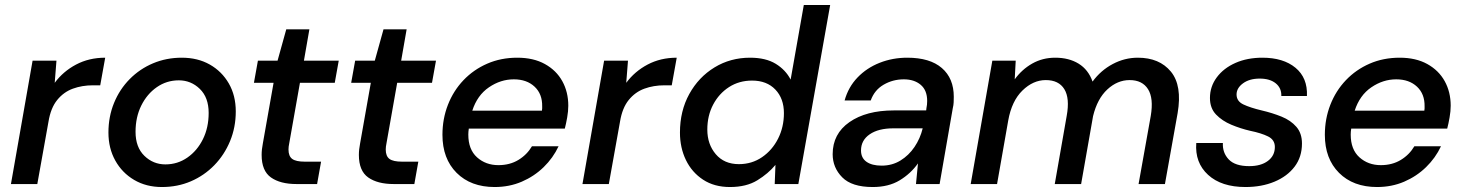

<svg xmlns="http://www.w3.org/2000/svg" viewBox="-20 -740 5886 772"><path d="M24 0 111 -496H207L200 -407Q234 -453 286 -480.5Q338 -508 403 -508L383 -397H354Q310 -397 273 -383.5Q236 -370 210 -338Q184 -306 175 -251L130 0Z M631 12Q568 12 519.5 -16.5Q471 -45 443.5 -94.5Q416 -144 416 -207Q416 -271 438.5 -326Q461 -381 501.5 -422Q542 -463 595.5 -485.5Q649 -508 711 -508Q775 -508 823.5 -480.5Q872 -453 900 -404.5Q928 -356 928 -292Q928 -228 905 -172.5Q882 -117 841.5 -75.5Q801 -34 747.5 -11Q694 12 631 12ZM645 -79Q694 -79 733.5 -106.5Q773 -134 796 -180.5Q819 -227 819 -286Q819 -348 783.5 -382.5Q748 -417 699 -417Q650 -417 610.5 -389.5Q571 -362 548 -315.5Q525 -269 525 -210Q525 -148 560.5 -113.5Q596 -79 645 -79Z M1172 0Q1107 0 1069.5 -26.5Q1032 -53 1032 -117Q1032 -139 1037 -164L1080 -407H1001L1017 -496H1096L1131 -622H1224L1202 -496H1342L1326 -407H1186L1143 -164Q1140 -150 1140 -139Q1140 -112 1155 -101Q1170 -90 1205 -90H1271L1255 0Z M1563 0Q1498 0 1460.5 -26.5Q1423 -53 1423 -117Q1423 -139 1428 -164L1471 -407H1392L1408 -496H1487L1522 -622H1615L1593 -496H1733L1717 -407H1577L1534 -164Q1531 -150 1531 -139Q1531 -112 1546 -101Q1561 -90 1596 -90H1662L1646 0Z M1969 12Q1873 12 1816 -45Q1759 -102 1759 -198Q1759 -262 1781 -318.5Q1803 -375 1843.5 -417.5Q1884 -460 1939 -484Q1994 -508 2060 -508Q2125 -508 2171 -482.5Q2217 -457 2241 -413.5Q2265 -370 2265 -315Q2265 -293 2260.5 -267.5Q2256 -242 2251 -223H1865Q1863 -210 1863 -199Q1863 -139 1898 -107.5Q1933 -76 1984 -76Q2030 -76 2064.5 -97Q2099 -118 2119 -152H2226Q2204 -105 2166 -68Q2128 -31 2078 -9.5Q2028 12 1969 12ZM2046 -421Q1993 -421 1946 -389Q1899 -357 1879 -295H2159Q2160 -300 2160 -304Q2160 -308 2160 -312Q2161 -362 2129.5 -391.5Q2098 -421 2046 -421Z M2322 0 2409 -496H2505L2498 -407Q2532 -453 2584 -480.5Q2636 -508 2701 -508L2681 -397H2652Q2608 -397 2571 -383.5Q2534 -370 2508 -338Q2482 -306 2473 -251L2428 0Z M2915 12Q2852 12 2807 -17.5Q2762 -47 2738 -96.5Q2714 -146 2714 -207Q2714 -294 2751.5 -362Q2789 -430 2853 -469Q2917 -508 2996 -508Q3059 -508 3099 -483.5Q3139 -459 3159 -420L3212 -720H3318L3190 0H3095L3098 -77Q3069 -42 3025 -15Q2981 12 2915 12ZM2951 -80Q3003 -80 3044 -108Q3085 -136 3108.5 -182.5Q3132 -229 3132 -285Q3132 -344 3097.5 -380Q3063 -416 3004 -416Q2952 -416 2911.5 -390Q2871 -364 2847.5 -319.5Q2824 -275 2824 -219Q2824 -160 2858 -120Q2892 -80 2951 -80Z M3489 12Q3405 12 3366.5 -27Q3328 -66 3328 -120Q3328 -202 3395.5 -249Q3463 -296 3574 -296H3704L3705 -305Q3708 -319 3708 -334Q3708 -377 3682 -399Q3656 -421 3614 -421Q3570 -421 3533 -399.5Q3496 -378 3481 -336H3376Q3391 -390 3428 -428.5Q3465 -467 3517 -487.5Q3569 -508 3628 -508Q3719 -508 3767 -466.5Q3815 -425 3815 -351Q3815 -340 3814.5 -328.5Q3814 -317 3811 -305L3758 0H3663L3671 -83Q3642 -42 3597.5 -15Q3553 12 3489 12ZM3525 -74Q3567 -74 3600.5 -94.5Q3634 -115 3657 -149Q3680 -183 3690 -224H3572Q3512 -224 3477 -200Q3442 -176 3442 -135Q3442 -105 3464 -89.5Q3486 -74 3525 -74Z M3883 0 3970 -496H4064L4060 -421Q4089 -461 4130.5 -484.5Q4172 -508 4223 -508Q4278 -508 4317 -484Q4356 -460 4373 -412Q4406 -457 4454 -482.5Q4502 -508 4555 -508Q4642 -508 4688 -452Q4734 -396 4715 -285L4664 0H4558L4607 -274Q4619 -345 4596 -381.5Q4573 -418 4522 -418Q4473 -418 4432.5 -380.5Q4392 -343 4375 -273L4327 0H4221L4269 -274Q4282 -345 4259.5 -381.5Q4237 -418 4185 -418Q4134 -418 4091 -376Q4048 -334 4034 -256L3989 0Z M4988 12Q4891 12 4837.5 -37Q4784 -86 4790 -165H4897Q4895 -126 4920.5 -99Q4946 -72 5003 -72Q5050 -72 5078 -93Q5106 -114 5106 -149Q5106 -178 5078.5 -191.5Q5051 -205 5007 -214Q4968 -223 4931 -238.5Q4894 -254 4869.5 -279.5Q4845 -305 4845 -346Q4845 -392 4872.5 -429Q4900 -466 4947.5 -487Q4995 -508 5056 -508Q5140 -508 5189 -467.5Q5238 -427 5235 -354H5132Q5133 -386 5109.5 -405Q5086 -424 5045 -424Q5004 -424 4978 -405Q4952 -386 4952 -360Q4952 -333 4979.5 -320Q5007 -307 5053 -296Q5096 -286 5133 -271Q5170 -256 5192.5 -230Q5215 -204 5215 -163Q5215 -109 5185.5 -70Q5156 -31 5104.5 -9.5Q5053 12 4988 12Z M5517 12Q5421 12 5364 -45Q5307 -102 5307 -198Q5307 -262 5329 -318.5Q5351 -375 5391.5 -417.5Q5432 -460 5487 -484Q5542 -508 5608 -508Q5673 -508 5719 -482.5Q5765 -457 5789 -413.5Q5813 -370 5813 -315Q5813 -293 5808.5 -267.5Q5804 -242 5799 -223H5413Q5411 -210 5411 -199Q5411 -139 5446 -107.5Q5481 -76 5532 -76Q5578 -76 5612.5 -97Q5647 -118 5667 -152H5774Q5752 -105 5714 -68Q5676 -31 5626 -9.5Q5576 12 5517 12ZM5594 -421Q5541 -421 5494 -389Q5447 -357 5427 -295H5707Q5708 -300 5708 -304Q5708 -308 5708 -312Q5709 -362 5677.5 -391.5Q5646 -421 5594 -421Z"/></svg>

Font: DeepMind Sans Medium
Style: Italic
Weight: 500
Italic angle: -10°
Designer: Jonny Pinhorn / Modifications: Colophon Foundry
Foundry: Colophon Foundry
Version: Version 1.002; ttfautohint (v1.8.2)